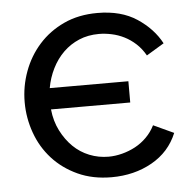

<svg xmlns="http://www.w3.org/2000/svg" viewBox="-44 -576 630 630"><g transform="rotate(-5 271.0 -261.5)"><path d="M299 9Q237 9 188 -13.5Q139 -36 105 -73.5Q71 -111 53.5 -160Q36 -209 36 -261Q36 -313 54 -362Q72 -411 106 -449Q140 -487 188.5 -509.5Q237 -532 299 -532Q377 -532 429 -497.5Q481 -463 507 -414L449 -379Q436 -402 418.5 -418Q401 -434 381 -444Q361 -454 339.5 -458.5Q318 -463 298 -463Q262 -463 232.5 -450.5Q203 -438 180.5 -416Q158 -394 143 -364Q128 -334 122 -300H381V-230H120Q124 -191 140 -159.5Q156 -128 179 -105.5Q202 -83 232 -71Q262 -59 295 -59Q317 -59 340 -65Q363 -71 383.5 -82Q404 -93 421 -110Q438 -127 449 -149L516 -118Q491 -57 432.5 -24Q374 9 299 9Z"/></g></svg>

Font: Raleway Medium Alt1
Style: Regular
Weight: 500
Designer: Matt McInerney, Pablo Impallari, Rodrigo Fuenzalida
Foundry: Matt McInerney, Pablo Impallari, Rodrigo Fuenzalida
Version: Version 3.000g; ttfautohint (v1.5) -l 8 -r 28 -G 28 -x 14 -D